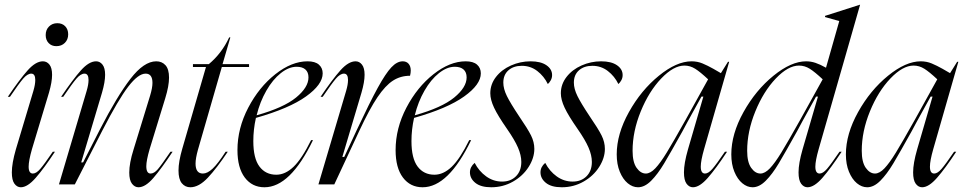

<svg xmlns="http://www.w3.org/2000/svg" viewBox="-20 -779 4072 811"><path d="M161 -520Q178 -520 189 -506Q200 -492 200 -463Q200 -433 187 -388L115 -149Q101 -100 101 -75Q101 -46 119 -46Q133 -46 150 -65.5Q167 -85 203 -138H212Q166 -68 131 -28Q96 12 68 12Q52 12 41 -3Q30 -18 30 -51Q30 -89 47 -148L121 -395Q129 -422 129 -441Q129 -468 112 -468Q96 -468 78 -447Q60 -426 22 -370H13Q63 -444 97 -482Q131 -520 161 -520ZM173 -631Q173 -653 187 -667Q201 -681 222 -681Q243 -681 255.5 -668Q268 -655 268 -634Q268 -612 254 -598Q240 -584 218 -584Q198 -584 185.5 -597Q173 -610 173 -631Z M354 -441Q354 -468 337 -468Q321 -468 303 -447Q285 -426 247 -370H238Q288 -444 322 -482Q356 -520 386 -520Q402 -520 413 -506Q424 -492 424 -463Q424 -433 411 -388L323 -93H331L402 -232Q474 -372 531 -446Q588 -520 640 -520Q664 -520 679 -503.5Q694 -487 694 -451Q694 -416 678 -364L612 -149Q598 -101 598 -77Q598 -46 616 -46Q631 -46 646.5 -64Q662 -82 700 -138H709Q662 -67 628 -27.5Q594 12 565 12Q549 12 537.5 -3Q526 -18 526 -50Q526 -90 544 -147L614 -375Q624 -408 624 -429Q624 -468 595 -468Q564 -468 522 -413.5Q480 -359 412 -227L296 0H229L346 -395Q354 -422 354 -441Z M850 -496H795V-508H862Q917 -554 948 -621H953L920 -508H1032V-496H917L816 -146Q806 -110 806 -88Q806 -46 837 -46Q856 -46 878 -66.5Q900 -87 933 -138H942Q896 -69 858 -28.5Q820 12 784 12Q762 12 748 -5Q734 -22 734 -59Q734 -96 750 -151Z M1279 -520Q1311 -520 1327 -506Q1343 -492 1343 -469Q1343 -422 1272.5 -371.5Q1202 -321 1061 -281Q1050 -232 1050 -183Q1050 -110 1076 -75.5Q1102 -41 1147 -41Q1185 -41 1220 -74.5Q1255 -108 1294 -187H1302Q1206 12 1097 12Q1045 12 1014 -29Q983 -70 983 -145Q983 -237 1028.5 -324Q1074 -411 1143 -465.5Q1212 -520 1279 -520ZM1283 -452Q1283 -474 1270 -485.5Q1257 -497 1233 -497Q1200 -497 1166 -470Q1132 -443 1105 -396Q1078 -349 1064 -292Q1178 -324 1230.5 -367Q1283 -410 1283 -452Z M1450 -441Q1450 -468 1433 -468Q1417 -468 1399 -447Q1381 -426 1343 -370H1334Q1384 -444 1418 -482Q1452 -520 1482 -520Q1498 -520 1509 -506Q1520 -492 1520 -463Q1520 -433 1507 -388L1426 -116H1434L1488 -232Q1542 -347 1575.5 -408Q1609 -469 1633 -494.5Q1657 -520 1681 -520Q1697 -520 1706 -509.5Q1715 -499 1715 -481Q1715 -471 1712 -459Q1672 -459 1640 -438.5Q1608 -418 1574.5 -368.5Q1541 -319 1498 -227L1392 0H1325L1442 -395Q1450 -422 1450 -441Z M1947 -520Q1979 -520 1995 -506Q2011 -492 2011 -469Q2011 -422 1940.5 -371.5Q1870 -321 1729 -281Q1718 -232 1718 -183Q1718 -110 1744 -75.5Q1770 -41 1815 -41Q1853 -41 1888 -74.5Q1923 -108 1962 -187H1970Q1874 12 1765 12Q1713 12 1682 -29Q1651 -70 1651 -145Q1651 -237 1696.5 -324Q1742 -411 1811 -465.5Q1880 -520 1947 -520ZM1951 -452Q1951 -474 1938 -485.5Q1925 -497 1901 -497Q1868 -497 1834 -470Q1800 -443 1773 -396Q1746 -349 1732 -292Q1846 -324 1898.5 -367Q1951 -410 1951 -452Z M2221 -520Q2264 -520 2288 -503.5Q2312 -487 2312 -462Q2312 -450 2306.5 -440Q2301 -430 2294 -424Q2278 -457 2249.5 -479Q2221 -501 2184 -501Q2149 -501 2127.5 -482Q2106 -463 2106 -430Q2106 -404 2121 -373.5Q2136 -343 2172 -289Q2209 -235 2223 -207Q2237 -179 2237 -150Q2237 -112 2213 -74Q2189 -36 2147 -12Q2105 12 2055 12Q2011 12 1988 -6.5Q1965 -25 1965 -51Q1965 -74 1985 -91Q2003 -56 2033.5 -34Q2064 -12 2101 -12Q2137 -12 2159.5 -34.5Q2182 -57 2182 -95Q2182 -123 2168 -155.5Q2154 -188 2122 -234Q2083 -290 2067 -324Q2051 -358 2051 -385Q2051 -423 2075 -454Q2099 -485 2138.5 -502.5Q2178 -520 2221 -520Z M2519 -520Q2562 -520 2586 -503.5Q2610 -487 2610 -462Q2610 -450 2604.5 -440Q2599 -430 2592 -424Q2576 -457 2547.5 -479Q2519 -501 2482 -501Q2447 -501 2425.5 -482Q2404 -463 2404 -430Q2404 -404 2419 -373.5Q2434 -343 2470 -289Q2507 -235 2521 -207Q2535 -179 2535 -150Q2535 -112 2511 -74Q2487 -36 2445 -12Q2403 12 2353 12Q2309 12 2286 -6.5Q2263 -25 2263 -51Q2263 -74 2283 -91Q2301 -56 2331.5 -34Q2362 -12 2399 -12Q2435 -12 2457.5 -34.5Q2480 -57 2480 -95Q2480 -123 2466 -155.5Q2452 -188 2420 -234Q2381 -290 2365 -324Q2349 -358 2349 -385Q2349 -423 2373 -454Q2397 -485 2436.5 -502.5Q2476 -520 2519 -520Z M2875 -271 2971 -444Q2938 -475 2916.5 -488.5Q2895 -502 2871 -502Q2825 -502 2773 -447.5Q2721 -393 2686.5 -308.5Q2652 -224 2652 -142Q2652 -94 2669 -70Q2686 -46 2708 -46Q2727 -46 2748 -68Q2769 -90 2796.5 -135Q2824 -180 2875 -271ZM2901 -520Q2926 -520 2947.5 -511Q2969 -502 2993 -488.5Q3017 -475 3025 -470L3055 -518H3060L2954 -149Q2940 -100 2940 -75Q2940 -46 2958 -46Q2972 -46 2989 -65.5Q3006 -85 3042 -138H3051Q3005 -68 2970 -28Q2935 12 2907 12Q2891 12 2880 -3Q2869 -18 2869 -51Q2869 -89 2886 -148L2951 -371H2943L2885 -266L2863 -225Q2813 -135 2785.5 -89Q2758 -43 2730.5 -15.5Q2703 12 2675 12Q2652 12 2631.5 -5Q2611 -22 2598 -53.5Q2585 -85 2585 -127Q2585 -213 2636.5 -305.5Q2688 -398 2763 -459Q2838 -520 2901 -520Z M3424 -75Q3424 -46 3442 -46Q3456 -46 3473 -65.5Q3490 -85 3526 -138H3535Q3489 -68 3454 -28Q3419 12 3391 12Q3375 12 3364 -3Q3353 -18 3353 -51Q3353 -89 3370 -148L3435 -371H3427L3369 -266L3347 -225Q3297 -135 3269.5 -89Q3242 -43 3214.5 -15.5Q3187 12 3159 12Q3136 12 3115.5 -5Q3095 -22 3082 -53.5Q3069 -85 3069 -127Q3069 -213 3120.5 -305.5Q3172 -398 3247 -459Q3322 -520 3385 -520Q3405 -520 3424.5 -513.5Q3444 -507 3469 -493L3525 -690L3465 -707V-712L3612 -759H3613L3544 -518L3438 -149Q3424 -100 3424 -75ZM3192 -46Q3211 -46 3232 -68Q3253 -90 3280.5 -135Q3308 -180 3359 -271L3455 -444Q3422 -475 3400.5 -488.5Q3379 -502 3355 -502Q3309 -502 3257 -447.5Q3205 -393 3170.5 -308.5Q3136 -224 3136 -142Q3136 -94 3153 -70Q3170 -46 3192 -46Z M3843 -271 3939 -444Q3906 -475 3884.5 -488.5Q3863 -502 3839 -502Q3793 -502 3741 -447.5Q3689 -393 3654.5 -308.5Q3620 -224 3620 -142Q3620 -94 3637 -70Q3654 -46 3676 -46Q3695 -46 3716 -68Q3737 -90 3764.5 -135Q3792 -180 3843 -271ZM3869 -520Q3894 -520 3915.5 -511Q3937 -502 3961 -488.5Q3985 -475 3993 -470L4023 -518H4028L3922 -149Q3908 -100 3908 -75Q3908 -46 3926 -46Q3940 -46 3957 -65.5Q3974 -85 4010 -138H4019Q3973 -68 3938 -28Q3903 12 3875 12Q3859 12 3848 -3Q3837 -18 3837 -51Q3837 -89 3854 -148L3919 -371H3911L3853 -266L3831 -225Q3781 -135 3753.5 -89Q3726 -43 3698.5 -15.5Q3671 12 3643 12Q3620 12 3599.5 -5Q3579 -22 3566 -53.5Q3553 -85 3553 -127Q3553 -213 3604.5 -305.5Q3656 -398 3731 -459Q3806 -520 3869 -520Z"/></svg>

Font: Nyght Serif Light Italic
Style: Regular
Weight: 300
Italic angle: -16°
Designer: Maksym Kobuzan
Version: Version 0.410